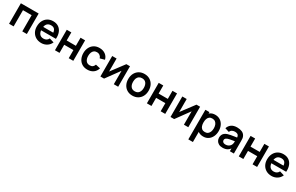

<svg xmlns="http://www.w3.org/2000/svg" viewBox="262 -2349 6758 4384"><g transform="rotate(30 3640.5 -157.5)"><path d="M69.2 0V-540H538V0H417.7V-427.2H189.5V0Z M923.3 15Q841.4 15 779.5 -20.5Q717.6 -56.1 682.8 -119Q648 -182 648 -264.2Q648 -352.7 682.1 -417.9Q716.2 -483.2 776.7 -519.1Q837.2 -555 916.7 -555Q1000.4 -555 1059.2 -515.8Q1117.9 -476.7 1146.5 -405.2Q1175.2 -333.7 1168.1 -236.3H1048.5V-280.3Q1048 -368.5 1017.5 -409.1Q987 -449.7 921.7 -449.7Q847.8 -449.7 811.6 -403.8Q775.5 -358 775.5 -270Q775.5 -187.8 811.6 -142.8Q847.8 -97.8 916.7 -97.8Q961.2 -97.8 993.3 -117.7Q1025.5 -137.5 1043 -174.8L1162.2 -139Q1131.2 -65.8 1066.4 -25.4Q1001.5 15 923.3 15ZM737.5 -236.3V-327.5H1109.2V-236.3Z M1279.2 0V-540H1399.5V-326.8H1642.2V-540H1762.5V0H1642.2V-214H1399.5V0Z M2137 15Q2053.6 15 1994.5 -22.2Q1935.4 -59.5 1904.1 -124Q1872.8 -188.4 1872.5 -270Q1872.8 -352.8 1905.2 -417.2Q1937.6 -481.6 1997.1 -518.3Q2056.6 -555 2138.7 -555Q2230.8 -555 2294.5 -508.8Q2358.2 -462.7 2377.3 -382.7L2257.3 -349.8Q2243.6 -393.5 2211 -417.8Q2178.4 -442.2 2137 -442.2Q2089.8 -442.2 2059.5 -419.8Q2029.2 -397.3 2014.7 -358.4Q2000.2 -319.5 2000 -270Q2000.2 -192.9 2034.7 -145.4Q2069.2 -97.8 2137 -97.8Q2185.2 -97.8 2212.9 -119.9Q2240.6 -142 2254.7 -183.3L2377.3 -156.2Q2352.6 -73.7 2290.1 -29.3Q2227.6 15 2137 15Z M2946 -540V0H2830.7V-352.7L2573.7 0H2477.2V-540H2592.5V-196.5L2850.3 -540Z M3324.7 15Q3243.4 15 3183 -21.5Q3122.6 -58 3089.3 -122.3Q3056 -186.6 3056 -270.2Q3056 -354.8 3090 -419Q3124 -483.2 3184.5 -519.1Q3244.9 -555 3324.7 -555Q3406 -555 3466.6 -518.5Q3527.2 -482.1 3560.7 -417.9Q3594.2 -353.7 3594.2 -270.2Q3594.2 -185.9 3560.5 -121.7Q3526.8 -57.4 3466.1 -21.2Q3405.4 15 3324.7 15ZM3324.7 -97.8Q3396.2 -97.8 3431.5 -146Q3466.7 -194.2 3466.7 -270.2Q3466.7 -348.6 3431 -395.4Q3395.3 -442.2 3324.7 -442.2Q3276.2 -442.2 3245 -420.3Q3213.8 -398.5 3198.6 -359.8Q3183.5 -321.2 3183.5 -270.2Q3183.5 -191.4 3219.3 -144.6Q3255.2 -97.8 3324.7 -97.8Z M3703.2 0V-540H3823.5V-326.8H4066.2V-540H4186.5V0H4066.2V-214H3823.5V0Z M4794.5 -540V0H4679.2V-352.7L4422.2 0H4325.7V-540H4441V-196.5L4698.8 -540Z M5193.8 15Q5114.8 15 5061.5 -22.6Q5008.2 -60.2 4981.1 -124.7Q4954 -189.2 4954 -270.2Q4954 -351.3 4980.9 -415.8Q5007.8 -480.2 5060.2 -517.6Q5112.6 -555 5189.3 -555Q5266 -555 5322.4 -517.9Q5378.8 -480.8 5409.6 -416.5Q5440.5 -352.2 5440.5 -270.2Q5440.5 -189.2 5410 -124.6Q5379.4 -60.1 5324 -22.5Q5268.7 15 5193.8 15ZM4933.7 240V-540H5040.2V-160.8H5054.8V240ZM5175.5 -92.8Q5222.6 -92.8 5253 -116.5Q5283.3 -140.2 5298.2 -180.4Q5313 -220.7 5313 -270.2Q5313 -319.2 5297.9 -359.3Q5282.8 -399.5 5251.4 -423.3Q5220 -447.2 5171.3 -447.2Q5125.4 -447.2 5096.4 -424.9Q5067.4 -402.7 5053.8 -362.7Q5040.2 -322.8 5040.2 -270.2Q5040.2 -217.8 5053.8 -177.7Q5067.3 -137.7 5097.2 -115.3Q5127 -92.8 5175.5 -92.8Z M5701.7 15Q5642.8 15 5602.4 -7.2Q5561.9 -29.4 5541.2 -66.5Q5520.5 -103.5 5520.5 -148Q5520.5 -187.2 5533.5 -218.2Q5546.6 -249.2 5573.6 -272Q5600.7 -294.8 5643.3 -309.5Q5676.2 -320.2 5719.7 -328.5Q5763.2 -336.8 5814.6 -344.1Q5865.9 -351.4 5922.2 -359.8L5878.8 -335.7Q5879.2 -391.6 5853.9 -418.1Q5828.5 -444.7 5767.8 -444.7Q5731.5 -444.7 5697.5 -427.5Q5663.6 -410.4 5650 -369.2L5539.8 -403.7Q5559.9 -472 5616.3 -513.5Q5672.7 -555 5768.2 -555Q5840.2 -555 5894.8 -531.6Q5949.4 -508.2 5976.2 -454.5Q5990.7 -426.2 5993.7 -396.4Q5996.7 -366.7 5996.7 -331.3V0H5891V-117.2L5908.5 -97.8Q5872 -39.6 5823.2 -12.3Q5774.4 15 5701.7 15ZM5725.5 -81.2Q5766.5 -81.2 5795.4 -95.7Q5824.3 -110.2 5841.7 -131Q5859 -151.8 5864.8 -170.7Q5874.2 -193.7 5875.7 -223.4Q5877.2 -253.1 5877.2 -271.7L5914.2 -260.5Q5859.3 -251.8 5820.3 -245.4Q5781.2 -239.1 5753.4 -233.4Q5725.6 -227.7 5704 -220.5Q5683.2 -212.8 5668.7 -203Q5654.2 -193.1 5646.4 -180Q5638.7 -166.9 5638.7 -149.5Q5638.7 -129.8 5648.5 -114.3Q5658.4 -98.8 5677.7 -90Q5697 -81.2 5725.5 -81.2Z M6125.7 0V-540H6246V-326.8H6488.7V-540H6609V0H6488.7V-214H6246V0Z M6994.3 15Q6912.4 15 6850.5 -20.5Q6788.6 -56.1 6753.8 -119Q6719 -182 6719 -264.2Q6719 -352.7 6753.1 -417.9Q6787.2 -483.2 6847.7 -519.1Q6908.2 -555 6987.7 -555Q7071.4 -555 7130.2 -515.8Q7188.9 -476.7 7217.5 -405.2Q7246.2 -333.7 7239.1 -236.3H7119.5V-280.3Q7119 -368.5 7088.5 -409.1Q7058 -449.7 6992.7 -449.7Q6918.8 -449.7 6882.6 -403.8Q6846.5 -358 6846.5 -270Q6846.5 -187.8 6882.6 -142.8Q6918.8 -97.8 6987.7 -97.8Q7032.2 -97.8 7064.3 -117.7Q7096.5 -137.5 7114 -174.8L7233.2 -139Q7202.2 -65.8 7137.4 -25.4Q7072.5 15 6994.3 15ZM6808.5 -236.3V-327.5H7180.2V-236.3Z"/></g></svg>

Font: Manrope ExtraLight
Style: Regular
Weight: 200
Designer: Mikhail Sharanda
Foundry: Mikhail Sharanda
Version: Version 4.505